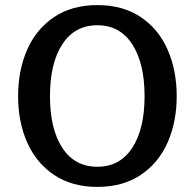

<svg xmlns="http://www.w3.org/2000/svg" viewBox="-20 -719 764 753"><path d="M51 -342Q51 -443 86.5 -524Q122 -605 192 -652Q262 -699 362 -699Q462 -699 532 -652Q602 -605 637.5 -524Q673 -443 673 -342Q673 -241 637.5 -160.5Q602 -80 532 -33Q462 14 362 14Q262 14 192 -33Q122 -80 86.5 -160.5Q51 -241 51 -342ZM547 -342Q547 -471 498.5 -545.5Q450 -620 362 -620Q273 -620 224.5 -545.5Q176 -471 176 -342Q176 -213 224.5 -139Q273 -65 362 -65Q450 -65 498.5 -139Q547 -213 547 -342Z"/></svg>

Font: Maitree Semibold
Style: Regular
Weight: 600
Designer: CadsonDemak Team
Foundry: CadsonDemak
Version: Version 1.000